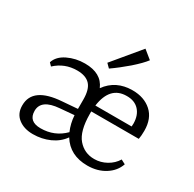

<svg xmlns="http://www.w3.org/2000/svg" viewBox="-143 -785 954 945"><g transform="rotate(30 334.0 -313.0)"><path d="M317.9 -459 296.9 -480 424.8 -633.8 472.2 -595.2Q452.1 -568.4 406.7 -528.3Q360.8 -488.8 317.9 -459ZM172.9 -36.1Q252 -36.1 306.2 -90.8Q289.1 -129.9 286.1 -175.8L206.1 -168.9Q105 -161.1 105 -96.2Q105 -36.1 172.9 -36.1ZM461.9 -386.2Q367.7 -386.2 351.1 -268.1H557.1Q558.1 -274.9 558.1 -285.2Q557.6 -332 532.2 -359.4Q506.8 -386.7 461.9 -386.2ZM463.9 7.8Q364.7 7.8 317.9 -67.9Q292 -31.2 248.5 -11.7Q205.1 7.8 154.3 7.8Q103.5 7.8 71.3 -17.6Q38.6 -43 39.1 -89.8Q39.1 -192.9 199.2 -204.1L285.2 -210.9V-264.2Q285.2 -322.3 261.2 -347.7Q237.3 -373 188 -373Q117.2 -373 65.9 -325.2L50.8 -340.8Q63 -378.9 107.4 -400.4Q151.9 -421.9 204.1 -421.9Q298.3 -421.9 327.1 -353Q378.9 -424.8 473.1 -424.8Q539.1 -424.8 580.6 -387.7Q622.1 -350.6 622.1 -280.8Q622.1 -252.9 618.2 -232.9H348.1V-217.8Q348.6 -121.1 384.8 -79.1Q420.9 -37.1 477.1 -37.1Q513.7 -37.1 545.9 -55.2Q578.1 -73.2 596.2 -103L621.1 -89.8Q606 -45.9 563.5 -19Q521 7.8 463.9 7.8Z"/></g></svg>

Font: Yrsa-Light
Style: Regular
Weight: 300
Designer: Anna Giedrys (Yrsa+Rasa design), David Brezina (Yrsa art-direction, Rasa art-direction, design)
Foundry: Rosetta Type Foundry
Version: Version 1.001;PS 1.1;hotconv 1.0.88;makeotf.lib2.5.647800